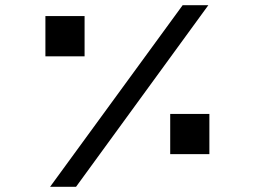

<svg xmlns="http://www.w3.org/2000/svg" viewBox="-20 -720 976 740"><path d="M684 -700H783L273 0H173ZM636 -126V-281H787V-126ZM155 -503V-658H306V-503Z"/></svg>

Font: Alexandria Medium
Style: Regular
Weight: 500
Designer: Mohamed Gaber
Foundry: Kief Type Foundry
Version: Version 5.100